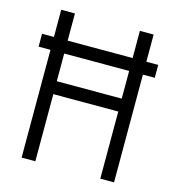

<svg xmlns="http://www.w3.org/2000/svg" viewBox="-104 -782 794 870"><g transform="rotate(15 293.0 -346.5)"><path d="M20.5 -505.4H76.2V0H140.6V-314.9H445.3V0H509.8V-505.4H565.4V-565.9H509.8V-693.4H445.3V-565.9H140.6V-693.4H76.2V-565.9H20.5ZM140.6 -375.5V-505.4H445.3V-375.5Z"/></g></svg>

Font: Cascadia Mono NF Light
Style: Regular
Weight: 300
Monospace: yes
Designer: Aaron Bell
Foundry: Saja Typeworks
Version: Version 2404.023